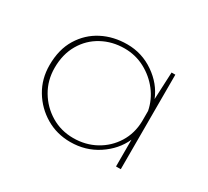

<svg xmlns="http://www.w3.org/2000/svg" viewBox="-89 -523 720 665"><g transform="rotate(30 271.0 -190.0)"><path d="M249 6Q195 6 151 -20Q107 -46 80.5 -90Q54 -134 54 -189Q54 -252 81 -296Q108 -340 152.5 -363Q197 -386 252 -386Q311 -386 359.5 -352.5Q408 -319 428 -269L433 -378H448V0H429V-107Q407 -58 358.5 -26Q310 6 249 6ZM251 -11Q300 -11 340 -33Q380 -55 404 -93.5Q428 -132 429 -181V-222Q421 -263 395.5 -296Q370 -329 332.5 -349Q295 -369 251 -369Q202 -369 161.5 -347Q121 -325 97.5 -284.5Q74 -244 74 -190Q74 -140 98 -99.5Q122 -59 162 -35Q202 -11 251 -11Z"/></g></svg>

Font: Synthetic Thin
Style: Regular
Weight: 100
Designer: Santiago Orozco
Foundry: Typemade
Version: Version 2.000; ttfautohint (v1.8.4.7-5d5b)